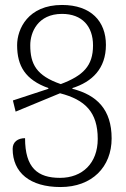

<svg xmlns="http://www.w3.org/2000/svg" viewBox="-20 -744 506 774"><path d="M272 -386V-389C351 -414 407 -467 407 -563C407 -658 347 -724 230 -724C93 -724 49 -627 49 -562C49 -477 83 -422 175 -389V-386L32 -339L43 -294L222 -368C323 -342 374 -292 374 -184C374 -86 312 -27 222 -27C132 -27 81 -67 81 -187C52 -187 31 -172 31 -144C31 -48 101 10 224 10C351 10 430 -71 430 -186C430 -303 370 -361 272 -386ZM102 -562C102 -613 132 -688 230 -688C311 -688 355 -638 355 -561C355 -478 315 -439 225 -405C126 -439 102 -486 102 -562Z"/></svg>

Font: Noto Serif Armenian Condensed Light
Style: Regular
Weight: 300
Width: 3
Designer: Monotype Design Team
Foundry: Monotype Imaging Inc.
Version: Version 2.008